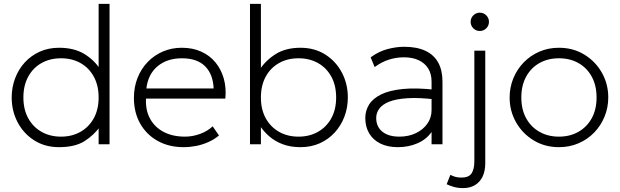

<svg xmlns="http://www.w3.org/2000/svg" viewBox="-20 -740 3180 985"><path d="M283 15Q210.5 15 155.8 -19.8Q101 -54.5 70.5 -112.5Q40 -170.5 40 -240Q40 -292 57.5 -338.2Q75 -384.5 107.2 -419.8Q139.5 -455 184 -475Q228.5 -495 283 -495Q359.5 -495 411.5 -463.8Q463.5 -432.5 495 -383L486 -371V-720H542V0H486V-106L495 -93Q463 -47.5 414 -16.2Q365 15 283 15ZM293 -39Q349.5 -39 393 -63.8Q436.5 -88.5 461.2 -133.5Q486 -178.5 486 -240Q486 -301.5 461.2 -346.8Q436.5 -392 393 -416.5Q349.5 -441 293 -441Q236.5 -441 193 -416.5Q149.5 -392 124.8 -346.8Q100 -301.5 100 -240Q100 -178.5 124.8 -133.5Q149.5 -88.5 193 -63.8Q236.5 -39 293 -39Z M922 15Q847 15 789.5 -16.8Q732 -48.5 699.5 -105.5Q667 -162.5 667 -238Q667 -293 685.5 -340Q704 -387 737.5 -421.8Q771 -456.5 815.8 -475.8Q860.5 -495 913 -495Q968.5 -495 1012.2 -475.2Q1056 -455.5 1085.2 -420Q1114.5 -384.5 1128 -337Q1141.5 -289.5 1136 -234H729Q726 -175.5 749.5 -131.8Q773 -88 819 -63.5Q865 -39 929 -39Q967.5 -39 1005.8 -52.8Q1044 -66.5 1071 -92L1103.5 -45Q1079 -24.5 1048.5 -11Q1018 2.5 985.8 8.8Q953.5 15 922 15ZM731 -286H1076Q1073 -359.5 1032 -400.2Q991 -441 913 -441Q837.5 -441 788.5 -400.2Q739.5 -359.5 731 -286Z M1521.5 15Q1470.5 15 1430.5 0Q1390.5 -15 1360.5 -41.2Q1330.5 -67.5 1309.5 -101L1318.5 -113V0H1262.5V-720H1318.5V-367L1309.5 -379Q1341 -428.5 1393 -461.8Q1445 -495 1521.5 -495Q1594 -495 1648.8 -460.2Q1703.5 -425.5 1734 -367.5Q1764.5 -309.5 1764.5 -240Q1764.5 -188 1747 -141.8Q1729.5 -95.5 1697.2 -60.2Q1665 -25 1620.5 -5Q1576 15 1521.5 15ZM1511.5 -39Q1568 -39 1611.5 -63.8Q1655 -88.5 1679.8 -133.5Q1704.5 -178.5 1704.5 -240Q1704.5 -301.5 1679.8 -346.8Q1655 -392 1611.5 -416.5Q1568 -441 1511.5 -441Q1455 -441 1411.5 -416.5Q1368 -392 1343.2 -346.8Q1318.5 -301.5 1318.5 -240Q1318.5 -178.5 1343.2 -133.5Q1368 -88.5 1411.5 -63.8Q1455 -39 1511.5 -39Z M2021 15Q1968.5 15 1931 -3.8Q1893.5 -22.5 1873.8 -56.2Q1854 -90 1854 -135Q1854 -172 1873.2 -203.2Q1892.5 -234.5 1935 -255.5Q1977.5 -276.5 2047 -283.5Q2116.5 -290.5 2217 -279L2220 -229Q2131.5 -240 2071.8 -236.2Q2012 -232.5 1976.5 -218.2Q1941 -204 1925.5 -182.2Q1910 -160.5 1910 -135Q1910 -90 1941.5 -64.5Q1973 -39 2029 -39Q2076 -39 2113.2 -56.8Q2150.5 -74.5 2172.2 -105.2Q2194 -136 2194 -175V-322Q2194 -360.5 2177 -388.2Q2160 -416 2128.2 -431Q2096.5 -446 2052 -446Q2014 -446 1976.5 -434.5Q1939 -423 1902 -396L1881.5 -446Q1924.5 -477 1969 -488.5Q2013.5 -500 2053 -500Q2118.5 -500 2162.2 -479.5Q2206 -459 2228 -419.2Q2250 -379.5 2250 -322V0H2194V-63Q2168 -25 2122 -5Q2076 15 2021 15Z M2355.5 225Q2329.5 225 2308 218.8Q2286.5 212.5 2271.5 205L2290.5 157Q2302.5 163 2315 167Q2327.5 171 2347.5 171Q2385 171 2399.2 149.5Q2413.5 128 2413.5 87V-480H2469.5V97Q2469.5 137.5 2455.8 166Q2442 194.5 2416.5 209.8Q2391 225 2355.5 225ZM2441.5 -581Q2422 -581 2408.2 -594.8Q2394.5 -608.5 2394.5 -628Q2394.5 -647.5 2408.2 -661.2Q2422 -675 2441.5 -675Q2461 -675 2474.8 -661.2Q2488.5 -647.5 2488.5 -628Q2488.5 -608.5 2474.8 -594.8Q2461 -581 2441.5 -581Z M2847.5 15Q2775 15 2717.8 -19.8Q2660.5 -54.5 2627.5 -112.5Q2594.5 -170.5 2594.5 -240Q2594.5 -292 2613.5 -338.2Q2632.5 -384.5 2666.8 -419.8Q2701 -455 2747 -475Q2793 -495 2847.5 -495Q2920 -495 2977.2 -460.2Q3034.5 -425.5 3067.5 -367.5Q3100.5 -309.5 3100.5 -240Q3100.5 -188 3081.5 -141.8Q3062.5 -95.5 3028.5 -60.2Q2994.5 -25 2948.2 -5Q2902 15 2847.5 15ZM2847.5 -39Q2904 -39 2947.5 -63.8Q2991 -88.5 3015.8 -133.5Q3040.5 -178.5 3040.5 -240Q3040.5 -301.5 3015.8 -346.8Q2991 -392 2947.5 -416.5Q2904 -441 2847.5 -441Q2791 -441 2747.5 -416.5Q2704 -392 2679.2 -346.8Q2654.5 -301.5 2654.5 -240Q2654.5 -178.5 2679.2 -133.5Q2704 -88.5 2747.5 -63.8Q2791 -39 2847.5 -39Z"/></svg>

Font: Geologica Thin Roman Thin
Style: Regular
Weight: 250
Version: Version 1.010;gftools[0.9.28]